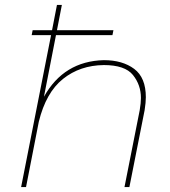

<svg xmlns="http://www.w3.org/2000/svg" viewBox="-20 -762 692 782"><path d="M507 0H487L549 -313Q554 -343 554 -363Q554 -416 521.5 -456.5Q489 -497 403 -497Q306 -496 236.5 -440.5Q167 -385 138 -266L86 0H66L188 -619H109L113 -639H192L212 -742H232L212 -639H442L438 -619H208L159 -368Q240 -513 403 -517Q479 -517 526.5 -481.5Q574 -446 574 -366Q574 -345 569 -313Z"/></svg>

Font: Argentum Sans Thin
Style: Italic
Weight: 100
Italic angle: -11°
Designer: Julieta Ulanovsky (font), Cristiano Sobral (main changes and remaster)
Foundry: Julieta Ulanovsky (font), Cristiano Sobral (main changes and remaster)
Version: Version 2.007;June 15, 2022;FontCreator 14.0.0.2814 64-bit; 